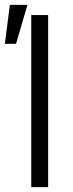

<svg xmlns="http://www.w3.org/2000/svg" viewBox="-22 -769 302 789"><path d="M175.8 0H106.4V-707H175.8ZM18.6 -749H90.8L43.9 -588.9H-2Z"/></svg>

Font: Pretendard Light
Style: Regular
Weight: 300
Designer: Base glyphs from Inter by Rasmus Andersson; Hangeul glyphs from Noto Sans CJK(Source Han Sans) by Jang Soo-young and Kan
Foundry: Kil Hyung-jin
Version: Version 1.309